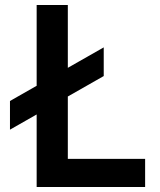

<svg xmlns="http://www.w3.org/2000/svg" viewBox="-20 -750 640 770"><path d="M127 0H562V-113H252V-363L396 -445V-560L252 -478V-730H127V-406L20 -345V-230L127 -291Z"/></svg>

Font: JetBrains Mono
Style: Bold
Weight: 558
Monospace: yes
Designer: Philipp Nurullin, Konstantin Bulenkov
Foundry: JetBrains
Version: Version 2.305